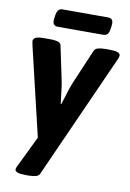

<svg xmlns="http://www.w3.org/2000/svg" viewBox="-97 -751 690 1017"><g transform="rotate(10 247.5 -243.0)"><path d="M146 -597Q114 -597 120 -637L122 -652Q124 -669 131.5 -680.5Q139 -692 156 -692H400Q432 -692 426 -652L424 -637Q422 -618 414.5 -607.5Q407 -597 390 -597ZM115 206Q57 206 57 186Q57 177 63 167L144 0L32 -473Q31 -481 29 -488Q27 -495 27 -499Q27 -511 39 -518Q51 -525 87 -525H123Q143 -525 158.5 -520.5Q174 -516 177 -504L216 -319Q220 -302 224 -266Q228 -230 232 -198H236Q246 -230 257.5 -266.5Q269 -303 276 -319L355 -504Q360 -516 375.5 -520.5Q391 -525 413 -525H437Q468 -525 481.5 -519.5Q495 -514 495 -504Q495 -497 490 -485L190 185Q185 197 169.5 201.5Q154 206 132 206Z"/></g></svg>

Font: Asap
Style: Bold Italic
Weight: 700
Italic angle: -6°
Designer: Pablo Cosgaya
Foundry: Omnibus-Type
Version: Version 3.001; ttfautohint (v1.8.3)